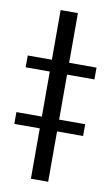

<svg xmlns="http://www.w3.org/2000/svg" viewBox="-131 -776 473 820"><g transform="rotate(10 105.0 -366.0)"><path d="M138.8 -731.5V-516H257.5V-464.8H138.8V-269.5H251.8V-218.4H138.8V0H63.9V-218.4H-46.5V-269.5H63.9V-464.8H-40.8V-516H63.9V-731.5Z"/></g></svg>

Font: Inter Light BETA
Style: Regular
Weight: 300
Designer: Rasmus Andersson
Foundry: rsms
Version: Version 3.011;git-f93a4a705